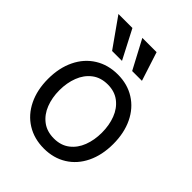

<svg xmlns="http://www.w3.org/2000/svg" viewBox="-219 -879 1004 1004"><g transform="rotate(45 283.5 -376.5)"><path d="M42 -262.7Q42 -344.2 72.3 -406.5Q102.5 -468.8 157.5 -502.9Q212.4 -537.1 284.2 -537.1Q355.5 -537.1 409.9 -502.9Q464.4 -468.8 494.4 -406.5Q524.4 -344.2 524.4 -262.7Q524.4 -181.2 494.4 -119.1Q464.4 -57.1 409.9 -23.2Q355.5 10.7 284.2 10.7Q212.4 10.7 157.5 -23.2Q102.5 -57.1 72.3 -119.1Q42 -181.2 42 -262.7ZM440.4 -262.7Q440.4 -317.4 423.1 -362.8Q405.8 -408.2 370.6 -435.5Q335.4 -462.9 284.2 -462.9Q231.9 -462.9 196.5 -435.5Q161.1 -408.2 143.6 -362.8Q126 -317.4 126 -262.7Q126 -208 143.6 -162.8Q161.1 -117.7 196.5 -90.6Q231.9 -63.5 284.2 -63.5Q335.4 -63.5 370.6 -90.6Q405.8 -117.7 423.1 -162.8Q440.4 -208 440.4 -262.7ZM62.5 -762.7H166L249 -602.5H175.8ZM239.3 -762.7H344.7L396.5 -602.5H324.2Z"/></g></svg>

Font: Pretendard
Style: Regular
Weight: 400
Designer: Base glyphs from Inter by Rasmus Andersson; Hangeul glyphs from Noto Sans CJK(Source Han Sans) by Jang Soo-young and Kan
Foundry: Kil Hyung-jin
Version: Version 1.309